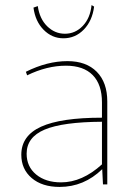

<svg xmlns="http://www.w3.org/2000/svg" viewBox="-20 -727 541 757"><path d="M230 -576Q185 -576 152 -609.5Q119 -643 112 -697L129 -703Q136 -653 166 -623.5Q196 -594 236 -594Q277 -594 306.5 -625Q336 -656 341 -707L351 -701Q344 -645 310.5 -610.5Q277 -576 230 -576ZM215 10Q146 10 105 -25Q64 -60 64 -117Q64 -192 142 -227.5Q220 -263 382 -263V-323Q382 -394 345.5 -431Q309 -468 240 -468Q165 -468 87 -430L82 -444Q166 -486 246 -486Q320 -486 361.5 -444Q403 -402 403 -327V0H386L383 -60Q311 10 215 10ZM85 -121Q85 -70 122.5 -39Q160 -8 221 -8Q304 -8 382 -79V-247Q227 -246 156 -216Q85 -186 85 -121Z"/></svg>

Font: Cantarell Thin
Style: Regular
Weight: 100
Designer: Dave Crossland, Nikolaus Waxweiler, Florian Fecher, Jacques Le Bailly, Eben Sorkin, Alexei Vanyashin, Alexios Zavras, Em
Version: Version 0.303